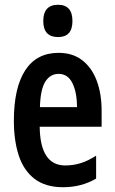

<svg xmlns="http://www.w3.org/2000/svg" viewBox="-20 -866 479 803"><path d="M225 -645Q284 -645 324 -614Q364 -583 384.5 -528.5Q405 -474 405 -403V-336H146Q148 -174 253 -174Q286 -174 317 -183.5Q348 -193 382 -215V-119Q351 -101 316.5 -92Q282 -83 244 -83Q170 -83 124.5 -118Q79 -153 58.5 -215.5Q38 -278 38 -361Q38 -499 85.5 -572Q133 -645 225 -645ZM225 -557Q190 -557 169.5 -524.5Q149 -492 147 -418H302Q302 -479 283 -518Q264 -557 225 -557ZM223 -846Q283 -846 283 -778Q283 -711 223 -711Q161 -711 161 -778Q161 -846 223 -846Z"/></svg>

Font: Noto Sans Kannada UI ExtraCondensed SemiBold
Style: Regular
Weight: 600
Width: 2
Designer: Jelle Bosma - Monotype Design Team
Foundry: Monotype Imaging Inc.
Version: Version 2.005; ttfautohint (v1.8.4.7-5d5b)